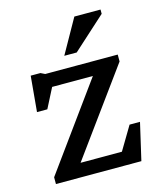

<svg xmlns="http://www.w3.org/2000/svg" viewBox="-110 -808 751 889"><g transform="rotate(-15 266.0 -363.5)"><path d="M47.5 0V-32.5L371.5 -479.5L398.5 -439H88L173 -490L98.5 -344.5H49L64.5 -515H111L131.5 -505H479V-472L152.5 -23.5L135 -65.5H407L353.5 -19L448 -177.5H498L457 0ZM238.5 -563.5 330.5 -727H456V-706.5L298 -563.5Z"/></g></svg>

Font: Newsreader 7pt
Style: Regular
Weight: 400
Designer: Hugues Gentile
Foundry: Production Type
Version: Version 1.003